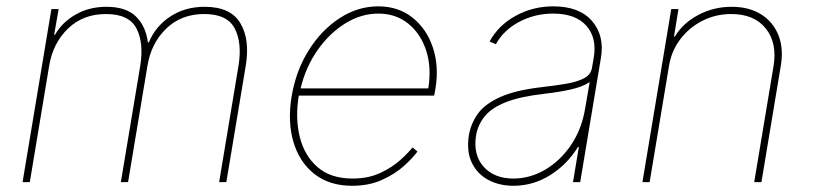

<svg xmlns="http://www.w3.org/2000/svg" viewBox="-20 -574 2561 605"><path d="M51.1 0 142 -545.5H164.8L150.6 -464.5H153.4Q175.8 -503.9 218.4 -528.2Q261 -552.6 315.3 -552.6Q377.1 -552.6 408.4 -522Q439.6 -491.5 446 -440.3H448.9Q470.2 -491.5 516.7 -522Q563.2 -552.6 625 -552.6Q707 -552.6 737.6 -500.5Q768.1 -448.5 754.3 -366.5L693.2 0H670.5L731.5 -366.5Q743.3 -438.9 719.6 -484.4Q696 -529.8 623.6 -529.8Q551.1 -529.8 503.7 -483.8Q456.3 -437.9 444.6 -366.5L383.5 0H360.8L421.9 -366.5Q433.6 -438.9 410 -484.4Q386.4 -529.8 313.9 -529.8Q241.5 -529.8 194.1 -483.8Q146.7 -437.9 134.9 -366.5L73.9 0Z M1089.5 11.4Q1017.8 11.4 970.5 -25.9Q923.3 -63.2 904.5 -127.1Q885.7 -191.1 899.1 -271.3Q912.6 -351.6 952.8 -415.5Q992.9 -479.4 1050.1 -516.7Q1107.2 -554 1171.9 -554Q1235.1 -554 1279.7 -518.6Q1324.2 -483.3 1343.9 -424.5Q1363.6 -365.8 1352.3 -295.5L1348 -272.7H921.5Q909.8 -201.7 924.7 -142.2Q939.6 -82.7 981 -47.1Q1022.4 -11.4 1090.9 -11.4Q1140.6 -11.4 1178.4 -29.1Q1216.3 -46.9 1241.7 -70Q1267 -93 1279.8 -109.4L1295.5 -96.6Q1280.5 -76 1252.5 -50.8Q1224.4 -25.6 1183.6 -7.1Q1142.8 11.4 1089.5 11.4ZM927.2 -295.5H1329.5Q1340.2 -360.8 1323 -414.2Q1305.8 -467.7 1266.5 -499.5Q1227.3 -531.2 1171.9 -531.2Q1118.3 -531.2 1068.4 -500.5Q1018.5 -469.8 981 -416.5Q943.5 -363.3 927.2 -295.5Z M1598 11.4Q1553.3 11.4 1518.6 -7.1Q1484 -25.6 1466.8 -61.1Q1449.6 -96.6 1457.4 -147.7Q1463.8 -184.7 1485.6 -215.4Q1507.5 -246.1 1555.6 -267.9Q1603.7 -289.8 1688.9 -299.7Q1727.3 -304 1761.7 -309.7Q1796.2 -315.3 1818.9 -326.7Q1841.6 -338.1 1845.2 -359.4L1850.9 -392Q1861.5 -454.9 1827.4 -493.1Q1793.3 -531.2 1723 -531.2Q1665.5 -531.2 1616.3 -505.3Q1567.1 -479.4 1542.6 -434.7L1522.7 -443.2Q1550.4 -494.3 1604.8 -524.1Q1659.1 -554 1723 -554Q1806.1 -554 1845.7 -507.6Q1885.3 -461.3 1873.6 -392L1808.2 0H1785.5L1804 -110.8H1801.1Q1767 -55.4 1713.4 -22Q1659.8 11.4 1598 11.4ZM1598 -11.4Q1649.9 -11.4 1697.6 -39.2Q1745.4 -67.1 1779.3 -117Q1813.2 -166.9 1823.9 -233L1838.1 -315.3Q1815.7 -300.4 1778.6 -292.1Q1741.5 -283.7 1694.6 -278.4Q1620 -269.9 1575.3 -252.5Q1530.5 -235.1 1508.5 -208.8Q1486.5 -182.5 1480.1 -147.7Q1470.5 -85.9 1503.9 -48.7Q1537.3 -11.4 1598 -11.4Z M2088.1 -366.5 2027 0H2004.3L2095.2 -545.5H2117.9L2103.7 -458.8H2106.5Q2132.1 -501.4 2180.6 -527Q2229 -552.6 2285.5 -552.6Q2340.2 -552.6 2378.2 -528.8Q2416.2 -505 2432.9 -463.1Q2449.6 -421.2 2440.3 -366.5L2379.3 0H2356.5L2417.6 -366.5Q2429.3 -438.9 2392.9 -484.4Q2356.5 -529.8 2284.1 -529.8Q2235.8 -529.8 2194.1 -508.9Q2152.3 -487.9 2124.1 -451Q2095.9 -414.1 2088.1 -366.5Z"/></svg>

Font: Inter Thin  BETA
Style: Italic
Weight: 100
Italic angle: -9.39999°
Designer: Rasmus Andersson
Foundry: rsms
Version: Version 3.011;git-f93a4a705